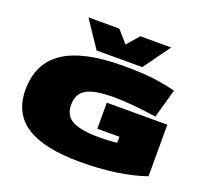

<svg xmlns="http://www.w3.org/2000/svg" viewBox="-155 -1123 1397 1315"><g transform="rotate(20 543.0 -465.0)"><path d="M36 -327Q36 -521 178 -615.5Q320 -710 610 -710Q672 -710 721 -708Q770 -706 813 -701.5Q856 -697 899.5 -689Q943 -681 994 -669L935 -458Q842 -472 764 -479Q686 -486 625 -486Q484 -486 424.5 -452Q365 -418 365 -338Q365 -257 428 -225Q491 -193 619 -193Q657 -193 691.5 -195Q726 -197 751 -200V-244H590V-434H1031V-58Q833 10 555 10Q293 10 164.5 -73Q36 -156 36 -327ZM875 -940 735 -746H402L272 -940H497L574 -852L650 -940Z"/></g></svg>

Font: Georama ExtraExtended Black
Style: Regular
Weight: 900
Width: 8
Designer: Jean-Baptiste Levee
Foundry: Production Type
Version: Version 1.000